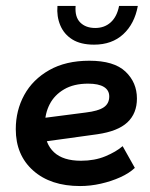

<svg xmlns="http://www.w3.org/2000/svg" viewBox="-20 -614 505 645"><path d="M249 11Q150 11 91.5 -41Q33 -93 33 -180Q33 -243 61.5 -295Q90 -347 145.5 -378.5Q201 -410 280 -410Q363 -410 401.5 -373.5Q440 -337 440 -283Q440 -233 408 -203Q376 -173 307 -163L90 -133V-213L268 -236Q310 -241 328.5 -253.5Q347 -266 347 -290Q347 -311 329 -322Q311 -333 276 -333Q228 -333 195.5 -314Q163 -295 147 -264Q131 -233 131 -196V-180Q131 -131 161.5 -102.5Q192 -74 252 -74Q298 -74 334 -89Q370 -104 392 -123L433 -50Q414 -32 384 -18.5Q354 -5 319 3Q284 11 249 11ZM296 -464Q251 -464 223 -481.5Q195 -499 182.5 -529Q170 -559 173 -594H234Q231 -557 249.5 -538.5Q268 -520 300 -520Q331 -520 352 -539Q373 -558 380 -594H443Q432 -534 394 -499Q356 -464 296 -464Z"/></svg>

Font: Rokkitt SemiBold
Style: Italic
Weight: 600
Italic angle: -9°
Designer: Vernon Adams
Foundry: Vernon Adams
Version: Version 3.103